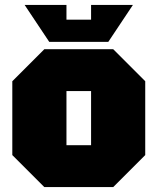

<svg xmlns="http://www.w3.org/2000/svg" viewBox="-20 -760 640 780"><path d="M30 -130V-430L160 -560H440L570 -430V-130L440 0H160ZM250 -170H350V-390H250ZM350 -740H520L420 -590H180L80 -740H250V-680H350Z"/></svg>

Font: Tektur Black
Style: Regular
Weight: 900
Designer: Adam Jagosz
Foundry: Adam Jagosz
Version: Version 1.005;gftools[0.9.30]